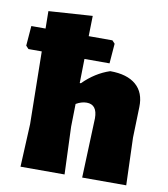

<svg xmlns="http://www.w3.org/2000/svg" viewBox="-96 -770 732 837"><g transform="rotate(10 270.0 -351.0)"><path d="M324 0 334 -264Q334 -325 287 -325Q264 -325 240 -311L238 -210L246 0H51L60 -190L55 -511H-4L-16 -524L-9 -612H54L53 -689L247 -702L245 -612H350L362 -599L355 -511H244L242 -404H247Q300 -457 364 -478Q439 -478 478.5 -444Q518 -410 516 -346L512 -210L519 0Z"/></g></svg>

Font: Luna Sans Black
Style: Regular
Weight: 900
Designer: Juan Pablo del Peral
Foundry: Huerta Tipografica
Version: Version 2.001; ttfautohint (v1.5)